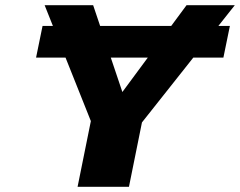

<svg xmlns="http://www.w3.org/2000/svg" viewBox="-20 -720 925 740"><path d="M279 0 339 -297 361 -176 152 -700H339L472 -305H407L699 -700H885L470 -176L537 -297L477 0ZM119 -498 144 -620H866L841 -498Z"/></svg>

Font: Montserrat Thin ExtraBold
Style: Italic
Weight: 800
Italic angle: -11.3°
Version: Version 9.000